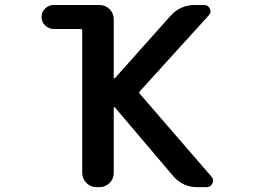

<svg xmlns="http://www.w3.org/2000/svg" viewBox="-20 -775 1040 774"><path d="M775.4 -20.5Q717.8 -20.5 679.7 -63.5L443.4 -341.8Q441.4 -343.8 439.9 -343.3Q438.5 -342.8 438.5 -340.8V-78.1Q438.5 -53.7 421.4 -37.1Q404.3 -20.5 380.9 -20.5H369.1Q345.7 -20.5 328.6 -37.1Q311.5 -53.7 311.5 -78.1V-650.4Q311.5 -658.2 304.7 -658.2H196.3Q176.8 -658.2 162.1 -672.4Q147.5 -686.5 147.5 -706.5Q147.5 -726.6 162.1 -740.7Q176.8 -754.9 196.3 -754.9H380.9Q404.3 -754.9 421.4 -738.3Q438.5 -721.7 438.5 -697.3V-461.9Q438.5 -460 440.4 -459.5Q442.4 -459 443.4 -460L668.9 -712.9Q708 -754.9 765.6 -754.9H802.7Q819.3 -754.9 826.2 -739.7Q833 -724.6 821.3 -712.9L543.9 -407.2Q539.1 -402.3 543.9 -396.5L832 -63.5Q838.9 -55.7 838.9 -46.9Q838.9 -41 835.9 -35.2Q829.1 -20.5 812.5 -20.5Z"/></svg>

Font: Rounded Mgen+ 2m medium
Style: Regular
Weight: 500
Designer: [Source Han Sans]
Ryoko NISHIZUKA  (kana & ideographs); Paul D. Hunt (Latin, Greek & Cyrillic); Wenlong ZHANG  (bopomofo
Version: Version 1.059.20150602